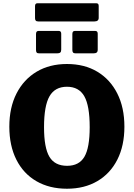

<svg xmlns="http://www.w3.org/2000/svg" viewBox="-20 -1143 817 1173"><path d="M389 10Q282 10 202.5 -36Q123 -82 80 -167.5Q37 -253 37 -369Q37 -486 81 -572Q125 -658 204 -705Q283 -752 389 -752Q496 -752 574.5 -705Q653 -658 696.5 -572Q740 -486 740 -369Q740 -253 697 -168Q654 -83 575 -36.5Q496 10 389 10ZM390 -130Q463 -130 495.5 -185Q528 -240 528 -366Q528 -497 495 -555Q462 -613 389 -613Q316 -613 282.5 -555Q249 -497 249 -366Q249 -240 282 -185Q315 -130 390 -130ZM354 -937V-840Q354 -827 348 -822Q342 -817 328 -817H220Q208 -817 204 -822Q200 -827 200 -838V-935Q200 -954 215 -954H339Q354 -954 354 -937ZM577 -937V-840Q577 -827 570.5 -822Q564 -817 550 -817H443Q431 -817 426.5 -822Q422 -827 422 -838V-935Q422 -954 437 -954H562Q577 -954 577 -937ZM583 -1107V-1034Q583 -1012 557 -1012H214Q203 -1012 198.5 -1017Q194 -1022 194 -1032V-1105Q194 -1123 208 -1123H569Q583 -1123 583 -1107Z"/></svg>

Font: Libre Franklin ExtraBold
Style: Regular
Weight: 800
Designer: Pablo Impallari, Rodrigo Fuenzalida, Nhung Nguyen
Foundry: Impallari Type
Version: Version 3.000